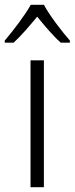

<svg xmlns="http://www.w3.org/2000/svg" viewBox="-48 -836 313 805"><path d="M136 -816H81C57 -772 6 -706 -28 -666V-657H9C41 -686 77 -729 108 -766C139 -728 174 -686 207 -657H245V-666C213 -702 160 -771 136 -816ZM136 -51V-583H80V-51Z"/></svg>

Font: Noto Sans Tamil UI SemiCondensed Light
Style: Regular
Weight: 300
Width: 4
Designer: Jelle Bosma - Monotype Design Team
Foundry: Monotype Imaging Inc.
Version: Version 2.004